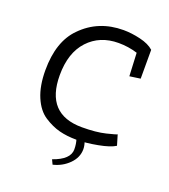

<svg xmlns="http://www.w3.org/2000/svg" viewBox="-121 -593 721 820"><g transform="rotate(20 239.0 -183.0)"><path d="M300 -446Q215 -446 162.5 -389.5Q110 -333 110 -231Q110 -54 275 -54Q339 -54 382 -64.5Q425 -75 429 -78L443 -31Q420 -16 367 -6Q314 4 271 4Q228 4 193 -5Q158 -14 122.5 -37Q87 -60 66 -109.5Q45 -159 45 -230Q45 -361 112 -428Q187 -505 301 -505Q337 -505 377.5 -495.5Q418 -486 440 -466V-335L391 -328L386 -433Q345 -446 300 -446ZM202 118Q277 92 277 46Q277 21 270 0L305 -6Q313 15 313 32Q313 70 283.5 99.5Q254 129 212 139Z"/></g></svg>

Font: Antic Slab
Style: Regular
Weight: 400
Designer: Santiago Orozco
Foundry: Santiago Orozco
Version: Version 001.002